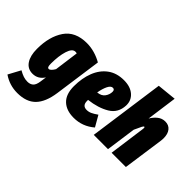

<svg xmlns="http://www.w3.org/2000/svg" viewBox="-183 -1153 1770 1770"><g transform="rotate(45 702.0 -268.5)"><path d="M496 -499 431 -35Q412 98 349.5 162Q287 226 169 226Q68 226 -15 169L49 50Q82 69 108 77.5Q134 86 162 86Q196 86 217.5 67.5Q239 49 246 0L255 -63Q213 1 143 1Q79 1 44.5 -50.5Q10 -102 10 -191Q10 -351 79 -452.5Q148 -554 299 -554Q350 -554 400.5 -539.5Q451 -525 496 -499ZM197 -186Q197 -158 202 -147Q207 -136 218 -136Q229 -136 242 -149Q255 -162 267 -183L299 -420Q290 -423 280 -423Q240 -423 218.5 -354Q197 -285 197 -186Z M961 -403Q957 -302 876 -253.5Q795 -205 676 -191V-177Q676 -116 732 -116Q758 -116 782 -127Q806 -138 840 -162L901 -56Q813 20 698 20Q602 20 548 -32Q494 -84 494 -188Q494 -293 526.5 -376Q559 -459 623.5 -506.5Q688 -554 782 -554Q866 -554 914.5 -512Q963 -470 961 -403ZM783 -404Q783 -432 759 -432Q734 -432 715.5 -394.5Q697 -357 687 -299Q738 -304 760.5 -336Q783 -368 783 -404Z M1419 -434Q1419 -416 1416 -395L1360 0H1174L1223 -358Q1224 -363 1224 -371Q1224 -383 1218 -383Q1211 -383 1201.5 -365.5Q1192 -348 1168 -294L1127 0H941L1045 -744L1233 -763L1192 -464Q1214 -502 1246.5 -528Q1279 -554 1321 -554Q1367 -554 1393 -522Q1419 -490 1419 -434Z"/></g></svg>

Font: Fira Sans Extra Condensed Black
Style: Italic
Weight: 900
Width: 3
Italic angle: -8°
Designer: Carrois Corporate & Edenspiekermann AG
Foundry: Carrois Corporate GbR & Edenspiekermann AG
Version: Version 4.203